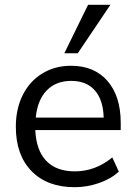

<svg xmlns="http://www.w3.org/2000/svg" viewBox="-20 -773 567 800"><path d="M483 -231H127Q131 -146 173 -102.5Q215 -59 292 -59Q377 -59 448 -117L475 -58Q443 -28 393 -10.5Q343 7 291 7Q177 7 111.5 -60Q46 -127 46 -245Q46 -320 75 -377.5Q104 -435 156.5 -467Q209 -499 276 -499Q373 -499 428 -435.5Q483 -372 483 -261ZM129 -283H412Q410 -357 375 -396.5Q340 -436 277 -436Q213 -436 174.5 -396Q136 -356 129 -283ZM304 -551H248L347 -753H440Z"/></svg>

Font: wassup Sans
Style: Regular
Weight: 400
Version: Version 2.001